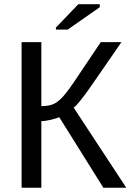

<svg xmlns="http://www.w3.org/2000/svg" viewBox="-20 -887 623 907"><path d="M175.3 -314.9V0H82V-688H175.3V-385.7Q211.9 -385.7 233.9 -396Q255.9 -406.2 279.8 -433.1Q304.7 -460.9 356 -539.1L456.1 -688H553.7L415.5 -487.8Q351.6 -395.5 328.1 -378.4L576.7 0H468.3L259.8 -333.5Q247.6 -327.6 220.9 -321.3Q194.3 -314.9 175.3 -314.9ZM451.2 -853 299.8 -747.1H244.1V-756.8L350.1 -867.2H451.2Z"/></svg>

Font: Arimo Nerd Font
Style: Regular
Weight: 400
Designer: Steve Matteson
Foundry: Monotype Imaging Inc.
Version: Version 1.33;Nerd Fonts 3.2.1